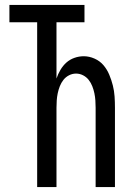

<svg xmlns="http://www.w3.org/2000/svg" viewBox="-20 -755 540 775"><path d="M130 0V-665H18V-735H321V-665H208V-438Q214 -456 224 -473Q234 -490 248 -502.5Q262 -515 280.5 -521.5Q299 -528 318 -528Q340 -528 361.5 -518.5Q383 -509 397.5 -492Q412 -475 421 -453.5Q430 -432 435.5 -410Q441 -388 442.5 -365.5Q444 -343 444 -320V0H366V-320Q366 -335 365 -349.5Q364 -364 361 -378.5Q358 -393 352.5 -407Q347 -421 338 -432.5Q329 -444 315.5 -451Q302 -458 287 -458Q272 -458 258.5 -451Q245 -444 236 -432.5Q227 -421 221.5 -407Q216 -393 213 -378.5Q210 -364 209 -349.5Q208 -335 208 -320V0Z"/></svg>

Font: Iosevka Term SS14
Style: Regular
Weight: 400
Monospace: yes
Designer: Belleve Invis
Foundry: Belleve Invis
Version: Version 24.1.1; ttfautohint (v1.8.4)